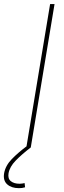

<svg xmlns="http://www.w3.org/2000/svg" viewBox="-75 -748 324 974"><path d="M201.7 -727.5 81.1 0H58.6L179.2 -727.5ZM20.5 206.5Q-16.6 206.5 -38.3 187.3Q-60.1 168 -54.2 131.3Q-47.4 92.3 -14.9 58.8Q17.6 25.4 63 -8.3L81.1 0Q34.7 35.6 4.4 66.9Q-25.9 98.1 -31.7 131.3Q-36.1 158.2 -20 171.1Q-3.9 184.1 24.4 184.1Q31.2 184.1 37.6 183.1Q43.9 182.1 49.8 180.7L52.2 202.1Q44.4 204.6 36.6 205.6Q28.8 206.5 20.5 206.5Z"/></svg>

Font: Inter 20pt Thin
Style: Italic
Weight: 250
Italic angle: -9.3988°
Version: Version 4.001;git-66647c0bb